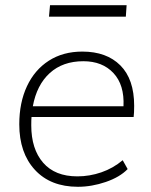

<svg xmlns="http://www.w3.org/2000/svg" viewBox="-20 -710 581 737"><path d="M101 -261Q100 -251 100 -229Q100 -138 145.5 -85.5Q191 -33 277 -33Q324 -33 369 -48.5Q414 -64 451 -95L470 -61Q440 -30 386 -11.5Q332 7 279 7Q174 7 114 -58Q54 -123 54 -233Q54 -316 83.5 -379Q113 -442 167.5 -477Q222 -512 296 -512Q389 -512 442 -459Q495 -406 495 -304Q495 -276 493 -261ZM106 -302H454Q458 -384 415.5 -429.5Q373 -475 300 -475Q221 -475 171 -429.5Q121 -384 106 -302ZM172 -690H466L463 -646H168Z"/></svg>

Font: Muli ExtraLight
Style: Italic
Weight: 275
Italic angle: -4.541°
Designer: Vernon Adams
Foundry: Vernon Adams
Version: Version 2.001